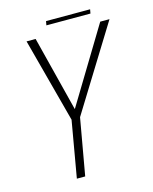

<svg xmlns="http://www.w3.org/2000/svg" viewBox="-112 -816 707 890"><g transform="rotate(-15 241.0 -371.0)"><path d="M145 0H185L233 -271.5L482.5 -675H438L220 -315H219L128 -675H84.5L192 -270.5ZM192.5 -723H404L407.5 -742.5H196Z"/></g></svg>

Font: Anybody SemiCondensed ExtraLight
Style: Italic
Weight: 250
Width: 4
Italic angle: -10°
Version: Version 1.113;gftools[0.9.25]